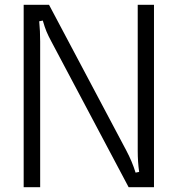

<svg xmlns="http://www.w3.org/2000/svg" viewBox="-20 -783 744 803"><path d="M79 0V-763H185L508 -154Q533 -107 547 -61L562 -64Q556 -105 556 -153V-763H624V0H518L195 -609Q182 -633 174.5 -651Q167 -669 159 -697L144 -694Q148 -654 148 -609V0Z"/></svg>

Font: Open Sauce Sans Light
Style: Regular
Weight: 300
Designer: Alfredo Marco Pradil
Foundry: Creative Sauce Fz LLC
Version: Version 1.477